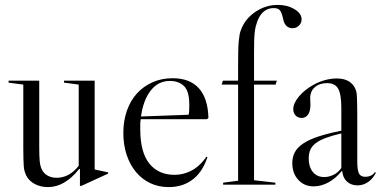

<svg xmlns="http://www.w3.org/2000/svg" viewBox="-20 -753 1560 783"><path d="M241 -416V-424H366V-62L421 -50V-45L312 5H306V-63L303 -64Q244 10 176 10Q145 10 121 -3Q97 -16 86 -39Q83 -46 80.5 -54Q78 -62 77 -74.5Q76 -87 75.5 -106Q75 -125 75 -153V-408L15 -416V-424H140V-153Q140 -114 142 -95Q144 -76 150 -63Q158 -46 174 -37Q190 -28 211 -28Q263 -28 301 -77V-408Z M824 -267H554Q552 -257 552 -247Q552 -237 552 -226Q552 -132 589 -86Q626 -40 692 -40Q725 -40 756.5 -55Q788 -70 813 -102L822 -114L826 -112L822 -101Q802 -47 762.5 -18.5Q723 10 668 10Q627 10 593 -6Q559 -22 534.5 -51.5Q510 -81 496.5 -121.5Q483 -162 483 -211Q483 -260 497.5 -301.5Q512 -343 538.5 -372Q565 -401 602 -417.5Q639 -434 684 -434Q754 -434 791 -393Q828 -352 830 -272ZM673 -423Q625 -423 594.5 -383.5Q564 -344 555 -278L749 -285Q751 -291 751.5 -302.5Q752 -314 752 -325Q752 -382 730 -402.5Q708 -423 673 -423Z M889 -424H951V-482Q951 -518 951.5 -542.5Q952 -567 953.5 -583.5Q955 -600 957 -611Q959 -622 963 -632Q980 -677 1022 -705Q1064 -733 1113 -733Q1152 -733 1181 -715.5Q1210 -698 1210 -674Q1210 -659 1199 -648.5Q1188 -638 1173 -638Q1141 -638 1134 -679Q1128 -704 1120.5 -712Q1113 -720 1096 -720Q1051 -720 1030 -668Q1026 -657 1023 -645.5Q1020 -634 1018.5 -619Q1017 -604 1016.5 -584Q1016 -564 1016 -537V-424H1109L1104 -408H1016V-18L1103 -8V0H890V-8L951 -16V-408H884Z M1259 7Q1221 7 1196.5 -19.5Q1172 -46 1172 -88Q1172 -113 1182.5 -132.5Q1193 -152 1217 -168Q1241 -184 1279 -196.5Q1317 -209 1372 -220V-311Q1372 -369 1359 -391.5Q1346 -414 1314 -414Q1283 -414 1264 -397.5Q1245 -381 1245 -353Q1245 -348 1245.5 -340.5Q1246 -333 1246 -326Q1246 -300 1236.5 -286Q1227 -272 1210 -272Q1195 -272 1185.5 -282Q1176 -292 1176 -308Q1176 -332 1199.5 -360Q1223 -388 1260 -408Q1282 -420 1306 -426.5Q1330 -433 1353 -433Q1410 -433 1429 -391Q1432 -384 1433.5 -377Q1435 -370 1435.5 -358.5Q1436 -347 1436.5 -330Q1437 -313 1437 -286V-95Q1437 -59 1444 -45.5Q1451 -32 1469 -32Q1496 -32 1509 -51L1513 -49Q1501 -24 1481 -10.5Q1461 3 1438 3Q1412 3 1395 -12.5Q1378 -28 1376 -54L1373 -55Q1350 -26 1320 -9.5Q1290 7 1259 7ZM1302 -31Q1322 -31 1341 -40.5Q1360 -50 1372 -68V-209Q1334 -200 1308.5 -190.5Q1283 -181 1267.5 -169Q1252 -157 1245.5 -142Q1239 -127 1239 -107Q1239 -72 1256 -51.5Q1273 -31 1302 -31Z"/></svg>

Font: Libre Caslon Display
Style: Regular
Weight: 400
Designer: Pablo Impallari, Rodrigo Fuenzalida
Foundry: Pablo Impallari, Rodrigo Fuenzalida
Version: Version 1.002; ttfautohint (v1.5)